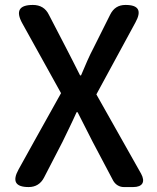

<svg xmlns="http://www.w3.org/2000/svg" viewBox="-20 -757 636 777"><path d="M121 -190 55 -71C29 -24 42 0 96 0C124 0 145 -13 158 -38L233 -183C251 -221 270 -258 290 -303H294C317 -258 336 -221 355 -183L438 -26C447 -10 463 0 481 0H516H519C557 0 569 -21 551 -54L370 -375L528 -666C554 -713 542 -737 488 -737C459 -737 439 -724 426 -698L359 -564C341 -530 327 -497 308 -452H304C281 -497 265 -530 247 -564L178 -697C165 -724 143 -737 113 -737C57 -737 43 -712 70 -663L227 -380Z"/></svg>

Font: GenSenRounded2 TW M
Style: Regular
Weight: 500
Version: Version 2.100;PS 2.1;hotconv 16.6.51;makeotf.lib2.5.65220 DE